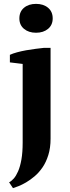

<svg xmlns="http://www.w3.org/2000/svg" viewBox="-20 -759 360 991"><path d="M80 -664Q80 -699 104 -719Q128 -739 166 -739Q204 -739 228 -719Q252 -699 252 -664Q252 -630 228 -610Q204 -590 166 -590Q128 -590 104 -610Q80 -630 80 -664ZM97 -429 31 -437V-476Q46 -483 68 -489Q90 -495 115 -499.5Q140 -504 164.5 -507Q189 -510 207 -512H241V-43Q241 4 229.5 41Q218 78 199.5 105Q181 132 158.5 151Q136 170 114.5 182.5Q93 195 75 202Q57 209 47 212L27 182Q39 176 51 162.5Q63 149 73.5 125Q84 101 90.5 64.5Q97 28 97 -24Z"/></svg>

Font: PTSerif
Style: Bold
Weight: 700
Designer: A.Korolkova, O.Umpeleva, V.Yefimov
Foundry: ParaType Ltd
Version: Version 1.000W OFL; ttfautohint (v1.2) -l 8 -r 50 -G 200 -x 